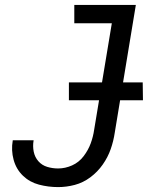

<svg xmlns="http://www.w3.org/2000/svg" viewBox="-20 -755 616 783"><path d="M217 8Q251 8 285 -1Q319 -10 348.5 -32Q378 -54 399 -84Q420 -114 431.5 -147Q443 -180 448 -214L534 -735H283V-660H436L364 -226Q360 -198 350 -170.5Q340 -143 321 -118Q302 -93 274 -80.5Q246 -68 217 -68Q194 -68 172.5 -74.5Q151 -81 136.5 -97.5Q122 -114 117.5 -136.5Q113 -159 117 -182V-183H32V-182Q25 -142 35.5 -103.5Q46 -65 73.5 -38.5Q101 -12 139 -2Q177 8 217 8ZM261 -346H563L562 -419H261Z"/></svg>

Font: Iosevka Sparkle
Style: Italic
Weight: 400
Italic angle: -9°
Designer: Belleve Invis
Foundry: Belleve Invis
Version: Version 4.5.0; ttfautohint (v1.8.3)